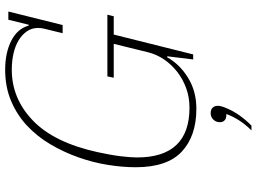

<svg xmlns="http://www.w3.org/2000/svg" viewBox="-142 -608 970 725"><g transform="rotate(-90 342.5 -245.0)"><path d="M295 12Q192 12 133 -43Q74 -98 74 -217Q74 -267 83 -323Q92 -379 111.5 -434Q131 -489 160.5 -539Q190 -589 230.5 -627Q271 -665 324 -687.5Q377 -710 442 -710Q506 -710 551.5 -687Q597 -664 609 -621H612L631 -698H662L611 -493H580L597 -562Q600 -575 600 -585Q600 -609 587.5 -627.5Q575 -646 553.5 -659Q532 -672 503.5 -678.5Q475 -685 442 -685Q333 -685 250 -605Q167 -525 131 -361Q120 -311 115.5 -273.5Q111 -236 111 -212Q111 -14 299 -14Q338 -14 372.5 -26.5Q407 -39 434.5 -60.5Q462 -82 481 -110Q500 -138 508 -170L540 -300H412L417 -324H650L644 -300H575L500 0H481L493 -98H489Q463 -51 412 -19.5Q361 12 295 12ZM213 220Q236 197 251.5 172.5Q267 148 275 125H269Q258 125 251 118.5Q244 112 244 101Q244 86 254 76Q264 66 278 66Q292 66 299 73.5Q306 81 306 93Q306 106 296 128Q286 152 268.5 176.5Q251 201 231 220H213Z"/></g></svg>

Font: IBM Plex Serif ExtraLight
Style: Italic
Weight: 200
Italic angle: -14°
Designer: Mike Abbink, Paul van der Laan, Pieter van Rosmalen
Foundry: Bold Monday
Version: Version 2.5